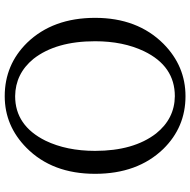

<svg xmlns="http://www.w3.org/2000/svg" viewBox="-16 -770 802 809"><g transform="rotate(90 384.5 -365.0)"><path d="M153.3 -365.2Q153.3 -200.2 227.5 -105.5Q290 -29.3 384.8 -28.3Q508.8 -28.3 572.3 -156.2Q615.2 -245.1 615.2 -365.2Q615.2 -527.3 542 -622.1Q479.5 -700.2 384.8 -701.2Q257.8 -701.2 195.3 -571.3Q153.3 -483.4 153.3 -365.2ZM384.8 -746.1Q515.6 -746.1 607.4 -652.3Q711.9 -543.9 711.9 -365.2Q711.9 -184.6 602.5 -76.2Q509.8 15.6 384.8 15.6Q252 15.6 159.2 -79.1Q54.7 -187.5 54.7 -365.2Q54.7 -543.9 164.1 -653.3Q257.8 -746.1 384.8 -746.1Z"/></g></svg>

Font: GenYoMin JP Regular
Style: Regular
Weight: 400
Version: Version 1.001;PS 1;hotconv 16.6.51;makeotf.lib2.5.65220 DEVE